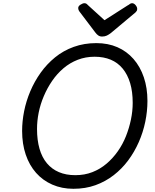

<svg xmlns="http://www.w3.org/2000/svg" viewBox="-20 -1159 965 1198"><path d="M438 19Q366 19 306.5 -7Q247 -33 205 -80.5Q163 -128 140.5 -194.5Q118 -261 118 -342Q118 -402 130.5 -465Q143 -528 169 -589.5Q195 -651 233.5 -705Q272 -759 323.5 -801Q375 -843 440 -866.5Q505 -890 581 -890Q654 -890 712.5 -864.5Q771 -839 813 -791Q855 -743 877.5 -676.5Q900 -610 900 -529Q900 -465 886.5 -399.5Q873 -334 846 -272.5Q819 -211 780 -158.5Q741 -106 689.5 -66Q638 -26 575.5 -3.5Q513 19 438 19ZM450 -66Q508 -66 556.5 -85Q605 -104 644.5 -137.5Q684 -171 715 -215Q746 -259 766 -309.5Q786 -360 797 -413Q808 -466 808 -517Q808 -587 792 -640.5Q776 -694 745.5 -731Q715 -768 671 -786.5Q627 -805 570 -805Q514 -805 465 -786Q416 -767 376 -733Q336 -699 305.5 -654.5Q275 -610 253.5 -559.5Q232 -509 221.5 -457Q211 -405 211 -354Q211 -285 226.5 -231Q242 -177 272.5 -140.5Q303 -104 347.5 -85Q392 -66 450 -66ZM804 -1139Q816 -1139 826 -1127Q836 -1115 836 -1104Q836 -1096 833.5 -1091.5Q831 -1087 826 -1082L672 -953Q659 -943 646.5 -937Q634 -931 617 -931Q603 -931 593 -938Q583 -945 575 -956L475 -1088Q470 -1096 469 -1101Q468 -1106 468 -1109Q468 -1121 482.5 -1130Q497 -1139 506 -1139Q516 -1139 521 -1134.5Q526 -1130 532 -1124L632 -1033L776 -1125Q784 -1129 790 -1134Q796 -1139 804 -1139Z"/></svg>

Font: Playwrite IS
Style: Regular
Weight: 400
Designer: Veronika Burian, José Scaglione
Foundry: TypeTogether
Version: Version 1.002